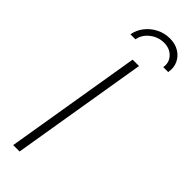

<svg xmlns="http://www.w3.org/2000/svg" viewBox="-308 -950 964 964"><g transform="rotate(45 173.5 -468.0)"><path d="M220.2 -727.5 99.6 0H54.2L174.8 -727.5ZM232.4 -935.5Q270 -935.5 297.6 -918.7Q325.2 -901.9 338.4 -873.3Q351.6 -844.7 345.2 -809.6H310.1Q316.4 -847.7 291.7 -873.5Q267.1 -899.4 226.6 -899.4Q185.5 -899.4 152.3 -873.5Q119.1 -847.7 112.8 -809.6H77.1Q83 -844.7 105.5 -873.3Q127.9 -901.9 161.1 -918.7Q194.3 -935.5 232.4 -935.5Z"/></g></svg>

Font: Inter 18pt ExtraLight
Style: Italic
Weight: 250
Italic angle: -9.3988°
Designer: Rasmus Andersson
Foundry: rsms
Version: Version 4.001;git-66647c0bb